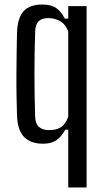

<svg xmlns="http://www.w3.org/2000/svg" viewBox="-20 -627 455 847"><path d="M281 200V-55H268Q249 -21 226.5 -7Q204 7 170 7Q116 7 86.5 -22.5Q57 -52 55 -119Q54 -155 53 -202.5Q52 -250 52.5 -301.5Q53 -353 53.5 -400Q54 -447 55 -481Q57 -548 84 -577.5Q111 -607 166 -607Q206 -607 228 -591.5Q250 -576 266 -545H281V-600H362V200ZM197 -53Q229 -53 249 -66Q269 -79 281 -112V-488Q270 -519 246.5 -533Q223 -547 193 -547Q164 -547 150 -533Q136 -519 135 -486Q132 -399 132 -301Q132 -203 135 -113Q136 -82 151.5 -67.5Q167 -53 197 -53Z"/></svg>

Font: Big Shoulders Text
Style: Regular
Weight: 400
Designer: Patric King
Foundry: XO Type Co
Version: Version 1.000; ttfautohint (v1.8.2)